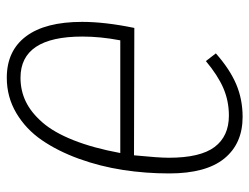

<svg xmlns="http://www.w3.org/2000/svg" viewBox="-106 -628 745 574"><g transform="rotate(90 267.0 -341.5)"><path d="M330.1 -693.8Q409.7 -693.8 454.3 -639.2Q499 -584.5 499 -474.1Q499 -403.8 488.5 -335.7Q478 -267.6 455.1 -204.3Q432.1 -141.1 399.4 -93.5Q366.7 -45.9 318.6 -17.3Q270.5 11.2 212.9 11.2Q132.3 11.2 89.1 -46.4Q45.9 -104 45.9 -213.9Q45.9 -282.2 64 -370.1L444.8 -369.1Q452.1 -442.4 452.1 -473.1Q452.1 -567.4 419.9 -610.1Q387.7 -652.8 326.2 -652.8Q282.2 -652.8 243.9 -636.2Q205.6 -619.6 163.1 -584L140.1 -613.8Q187 -655.3 232.2 -674.6Q277.3 -693.8 330.1 -693.8ZM212.9 -29.8Q251 -29.8 283.7 -45.4Q316.4 -61 346.2 -95Q376 -128.9 399.4 -187.7Q422.9 -246.6 438 -328.1H101.1Q89.8 -269 89.8 -214.8Q89.8 -29.8 212.9 -29.8Z"/></g></svg>

Font: Fira Sans Compressed ExtraLight
Style: Italic
Weight: 250
Width: 3
Italic angle: -8°
Designer: Carrois Corporate & Edenspiekermann AG
Foundry: Carrois Corporate GbR & Edenspiekermann AG
Version: Version 4.203;PS 004.203;hotconv 1.0.88;makeotf.lib2.5.64775